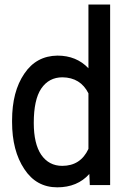

<svg xmlns="http://www.w3.org/2000/svg" viewBox="-20 -800 540 830"><path d="M32.2 -272.5V-279.3Q32.2 -404.3 85 -481.4Q136.7 -558.6 228.5 -559.6Q310.5 -559.6 362.3 -504.9V-780.3H456.1V0H368.2L366.2 -47.9Q314.5 9.8 227.5 9.8Q136.7 9.8 85 -69.3Q32.2 -148.4 32.2 -272.5ZM158.2 -417Q126 -369.1 126 -268.6Q126 -178.7 158.2 -130.9Q191.4 -83 249 -83Q328.1 -83 362.3 -156.2V-396.5Q328.1 -464.8 250 -465.8Q191.4 -465.8 158.2 -417Z"/></svg>

Font: RobotoJAA
Style: Medium
Weight: 500
Version: Version 2.05; 2016-11-05